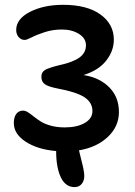

<svg xmlns="http://www.w3.org/2000/svg" viewBox="-20 -578 557 793"><path d="M288.1 194.8Q250.5 194.8 231.2 154.3Q211.9 113.8 211.9 45.9Q134.3 39.1 85.7 7.1Q37.1 -24.9 37.1 -69.8Q37.1 -94.2 47.4 -107.7Q57.6 -121.1 75.2 -121.1Q85 -121.1 95.9 -114Q106.9 -106.9 119.6 -96.7Q132.3 -86.4 148.4 -76.2Q164.6 -65.9 190.2 -58.8Q215.8 -51.8 247.1 -51.8Q298.8 -51.8 330.3 -70.3Q361.8 -88.9 361.8 -119.1Q361.8 -154.8 328.6 -176.5Q295.4 -198.2 215.8 -212.9Q178.7 -220.2 164.8 -230.5Q150.9 -240.7 150.9 -261.2Q150.9 -280.3 166.5 -289.3Q182.1 -298.3 226.1 -309.1Q281.2 -320.8 308.1 -340.3Q335 -359.9 335 -391.1Q335 -419.9 305.9 -438Q276.9 -456.1 235.8 -456.1Q197.8 -456.1 164.8 -445.3Q131.8 -434.6 111.1 -423.8Q90.3 -413.1 82 -413.1Q66.9 -413.1 56.9 -425Q46.9 -437 46.9 -454.1Q46.9 -500 104 -529.1Q161.1 -558.1 240.2 -558.1Q339.8 -558.1 395 -518.1Q450.2 -478 450.2 -414.1Q450.2 -367.7 418.5 -327.4Q386.7 -287.1 325.2 -268.1Q392.1 -257.3 431.6 -217Q471.2 -176.8 471.2 -115.2Q471.2 -56.2 425.8 -12.9Q380.4 30.3 306.2 43Q308.1 52.7 314.7 77.9Q321.3 103 324.7 120.1Q328.1 137.2 328.1 148.9Q328.1 168.5 317.4 181.6Q306.6 194.8 288.1 194.8Z"/></svg>

Font: Shantell Sans Irregular
Style: Regular
Weight: 500
Designer: Stephen Nixon, Anya Danilova, Shantell Martin
Foundry: Arrow Type
Version: Version 1.006;[9816181b4]